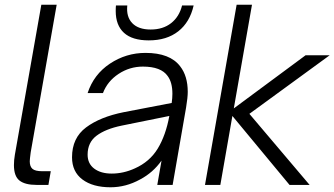

<svg xmlns="http://www.w3.org/2000/svg" viewBox="-20 -783 1416 813"><path d="M135 0Q86 0 62.5 -18.5Q39 -37 39 -84Q39 -105 43 -128L155 -763H220L110 -138Q106 -108 106 -100Q106 -78 117.5 -68Q129 -58 159 -58H195L185 0Z M285 -117Q285 -199 344.5 -243.5Q404 -288 504 -308L707 -347Q710 -368 710 -386Q710 -434 690 -461Q662 -501 585 -501Q529 -501 482 -470Q435 -439 416 -389H351Q377 -468 445.5 -513.5Q514 -559 596 -559Q700 -559 743 -502Q775 -461 775 -394Q775 -370 768 -328L711 0H646L664 -103Q628 -52 573 -23Q513 10 448 10Q373 10 329 -23Q285 -56 285 -117ZM551 -70Q614 -98 648 -154Q682 -210 697 -292L495 -251Q427 -237 389 -208.5Q351 -180 351 -128Q351 -90 379 -69Q407 -48 453 -48Q503 -48 551 -70ZM470 -736Q470 -752 471 -760H519Q514 -712 540 -685Q566 -658 618 -658Q670 -658 704.5 -685Q739 -712 751 -760H800Q784 -689 735 -650.5Q686 -612 610 -612Q540 -612 505 -644Q470 -676 470 -736Z M913 0H848L982 -763H1047L970 -324L1274 -549H1376L1036 -301L1291 0H1206L964 -292Z"/></svg>

Font: Open Sauce One Light Italic
Style: Regular
Weight: 300
Italic angle: -10°
Designer: Alfredo Marco Pradil
Foundry: Creative Sauce Fz LLC
Version: Version 1.477